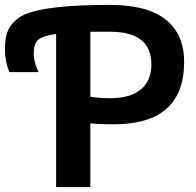

<svg xmlns="http://www.w3.org/2000/svg" viewBox="-149 -760 797 780"><path d="M218 -631V-367Q255 -361 299 -361Q380 -361 423 -396.5Q466 -432 466 -498Q466 -631 299 -631ZM79 -622Q22 -614 5 -597Q-12 -580 -12 -543Q-12 -507 8 -467H-111Q-129 -511 -129 -560Q-129 -601 -119.5 -628.5Q-110 -656 -84 -679Q-58 -702 -9.5 -714.5Q39 -727 114 -733.5Q189 -740 299 -740Q449 -740 524 -680.5Q599 -621 599 -508Q599 -255 313 -255Q255 -255 218 -259V0H79Z"/></svg>

Font: Mplus 1p Bold
Style: Bold
Weight: 700
Version: Version 1.061